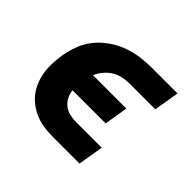

<svg xmlns="http://www.w3.org/2000/svg" viewBox="-128 -693 856 856"><g transform="rotate(45 300.0 -265.0)"><path d="M298 0Q270 0 242.5 -3Q215 -6 189.5 -16Q164 -26 142.5 -41Q121 -56 105 -76Q89 -96 78.5 -120.5Q68 -145 63.5 -172Q59 -199 60 -227.5Q61 -256 65 -283Q71 -319 84 -354.5Q97 -390 120.5 -419.5Q144 -449 176 -471.5Q208 -494 243 -507Q278 -520 314 -525Q350 -530 386 -530H549L529 -410H366Q345 -410 323.5 -405.5Q302 -401 282.5 -389Q263 -377 248 -359Q233 -341 225 -321H435L417 -209H208Q210 -189 219 -171.5Q228 -154 243 -142Q258 -130 277.5 -125Q297 -120 318 -120H481L461 0Z"/></g></svg>

Font: Iosevka Slab HvExObl
Style: Regular
Weight: 900
Width: 7
Italic angle: -9°
Monospace: yes
Designer: Belleve Invis
Foundry: Belleve Invis
Version: Version 11.1.1; ttfautohint (v1.8.3)